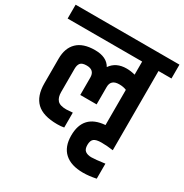

<svg xmlns="http://www.w3.org/2000/svg" viewBox="-223 -811 1082 1129"><g transform="rotate(30 318.5 -246.0)"><path d="M583 -569V-31Q541 -37 504 -37Q467 -37 452.5 -25Q438 -13 438 16.5Q438 46 453.5 57Q469 68 494.5 68Q520 68 585 59V161Q537 171 497 171Q415 171 371.5 131.5Q328 92 328 16Q328 -127 472 -138V-377Q451 -386 423 -386Q366 -386 366 -335V-217H255V-335Q255 -386 202 -386Q171 -386 160 -372.5Q149 -359 149 -334V-175Q149 -140 165.5 -121Q182 -102 226 -102Q236 -102 269 -105V-4Q249 0 223 0Q127 0 82.5 -42.5Q38 -85 38 -171V-338Q38 -410 78.5 -449.5Q119 -489 199 -489Q279 -489 308 -437Q343 -488 414 -488Q443 -488 472 -480V-569H-34V-663H671V-569Z"/></g></svg>

Font: Khand Semibold
Style: Regular
Weight: 600
Designer: Devanagari: Sanchit Sawaria, Jyotish Sonowal; Latin: Satya Rajpurohit
Foundry: Indian Type Foundry
Version: Version 1.100;PS 1.0;hotconv 1.0.78;makeotf.lib2.5.61930; tt